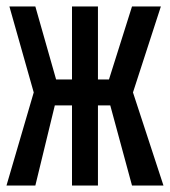

<svg xmlns="http://www.w3.org/2000/svg" viewBox="-20 -572 524 592"><path d="M282 -247H320L387 0H484L390 -287L476 -552H387L316 -327H282V-552H202V-327H153L89 -552H9L84 -287L0 0H89L149 -247H202V0H282Z"/></svg>

Font: Queering
Style: Regular
Weight: 400
Designer: Adam Naccarato
Foundry: adamnac
Version: Version 2.000;hotconv 1.0.109;makeotfexe 2.5.65596